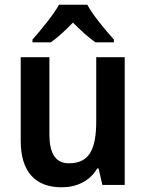

<svg xmlns="http://www.w3.org/2000/svg" viewBox="-20 -786 621 816"><path d="M351 -766H231C207 -723 154 -658 118 -618V-606H196C226 -627 257 -656 290 -690C323 -657 355 -627 386 -606H464V-618C428 -658 375 -721 351 -766ZM510 -543H389V-272C389 -155 362 -92 273 -92C216 -92 190 -133 190 -216V-543H68V-188C68 -56 130 10 242 10C305 10 362 -16 393 -70H399L415 0H510Z"/></svg>

Font: Noto Sans Thai Looped SemiCondensed SemiBold
Style: Regular
Weight: 600
Width: 4
Designer: Sasikarn Vongin, Ben Mitchell
Foundry: The Fontpad Ltd
Version: Version 1.001